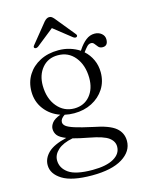

<svg xmlns="http://www.w3.org/2000/svg" viewBox="-135 -746 807 1078"><g transform="rotate(-15 269.0 -207.5)"><path d="M338 -8.5Q430 9 466 39Q502 69 502 116Q502 176.5 440.2 214.8Q378.5 253 264 253Q147 253 91.8 218.5Q36.5 184 36.5 133Q36.5 93.5 68.8 61.8Q101 30 177 12Q141 -2 128.2 -18.5Q115.5 -35 115.5 -56.5Q115.5 -73.5 129 -91.2Q142.5 -109 178.5 -122.5Q122.5 -142 89 -186.5Q55.5 -231 55.5 -289.5Q55.5 -344 81.8 -385.8Q108 -427.5 154.2 -451.2Q200.5 -475 261 -475Q296.5 -475 327.2 -465.5Q358 -456 383 -439.5L386.5 -444.5Q407.5 -476.5 430.8 -494.5Q454 -512.5 481 -512.5Q505 -512.5 521.5 -498.8Q538 -485 538 -464.5Q538 -427 507 -427Q491 -427 482.5 -436.8Q474 -446.5 467 -456.2Q460 -466 449 -466Q435.5 -466 425 -455Q414.5 -444 401 -425.5Q428.5 -401 444 -367.2Q459.5 -333.5 459.5 -294Q459.5 -240 432.8 -198.5Q406 -157 360.2 -133.5Q314.5 -110 257 -110Q228.5 -110 202 -116Q176 -99 176 -79.5Q176 -66.5 188.8 -56Q201.5 -45.5 236.5 -34.2Q271.5 -23 338 -8.5ZM250 -448.5Q193.5 -448.5 159.2 -407.8Q125 -367 125.5 -304.5Q126.5 -229.5 165.5 -182.8Q204.5 -136 265 -136Q322 -136.5 355.8 -176.8Q389.5 -217 389 -281Q388 -355 350 -402Q312 -449 250 -448.5ZM94.5 120.5Q94.5 165.5 135.5 194.8Q176.5 224 274.5 224Q354.5 224 397.5 199.2Q440.5 174.5 440.5 132.5Q440.5 102 412 80.5Q383.5 59 302.5 44Q246.5 33.5 210.5 23.5Q153 34.5 123.8 61Q94.5 87.5 94.5 120.5ZM156.5 -523.5Q144.5 -516 136.5 -521Q128.5 -527 138 -538L230 -651.5Q245 -668 259 -668Q268 -668 274 -663.8Q280 -659.5 287 -651.5L379.5 -538Q388.5 -527.5 381 -521Q373 -515.5 361 -523.5L258.5 -604.5Z"/></g></svg>

Font: Fraunces 9pt S000 Light
Style: Regular
Weight: 300
Version: Version 1.000; ttfautohint (v1.8.3)